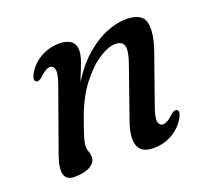

<svg xmlns="http://www.w3.org/2000/svg" viewBox="-89 -581 772 703"><g transform="rotate(-20 296.5 -229.0)"><path d="M77.5 -366Q65.5 -372 78 -396Q96 -429 129.8 -448.5Q163.5 -468 205 -468Q232.5 -468 248.5 -455.8Q264.5 -443.5 264.5 -419.5Q264.5 -401 255 -375.2Q245.5 -349.5 228.5 -308Q265.5 -367 307.5 -402.2Q349.5 -437.5 390 -452.8Q430.5 -468 463 -468Q526 -468 535.2 -428.5Q544.5 -389 520.5 -320.5L453.5 -130.5Q439.5 -91 443.2 -75.2Q447 -59.5 460.5 -59.5Q468.5 -59.5 477.8 -64.5Q487 -69.5 500.5 -82.5Q515.5 -96 525 -91.5Q537 -85.5 524.5 -62Q506.5 -29 473 -9.2Q439.5 10.5 398.5 10.5Q352 10.5 340 -21Q328 -52.5 348 -110.5L416.5 -306Q434.5 -356 428.8 -376Q423 -396 396 -396Q368.5 -396 331 -371.8Q293.5 -347.5 256.8 -299.5Q220 -251.5 194.5 -179Q177.5 -132.5 171.8 -112.2Q166 -92 166 -81Q166 -67.5 170 -58.5Q174 -49.5 174 -36.5Q174 -15 151.2 -2.2Q128.5 10.5 89.5 10.5Q28 10.5 63 -87L149 -327.5Q163 -366.5 159.2 -382.5Q155.5 -398.5 142 -398.5Q134 -398.5 124.8 -393.2Q115.5 -388 102 -375Q86.5 -361.5 77.5 -366Z"/></g></svg>

Font: Fraunces 9pt
Style: Italic
Weight: 400
Italic angle: -16°
Version: Version 1.000;[b76b70a41]